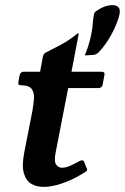

<svg xmlns="http://www.w3.org/2000/svg" viewBox="-20 -721 489 752"><path d="M319 -63Q322 -60 321 -55Q320 -50 312 -46L283 -29Q256 -14 219.5 -1.5Q183 11 150 11Q123 11 102.5 -1Q82 -13 73.5 -42.5Q65 -72 75 -124L107 -287Q111 -311 113 -334Q115 -357 104.5 -372Q94 -387 62 -387Q49 -387 52 -400L57 -427Q60 -440 73 -440H137L148 -499Q150 -510 159 -515Q181 -526 216 -544.5Q251 -563 281 -588Q283 -590 286 -590H288Q289 -590 288 -587L260 -440H378Q392 -440 389 -427L382 -389Q379 -376 365 -376H247L198 -124Q191 -90 199.5 -77Q208 -64 223 -64Q238 -64 256.5 -72.5Q275 -81 291 -90Q295 -92 297.5 -92.5Q300 -93 302 -93Q308 -93 310 -86ZM312 -504Q319 -520 326.5 -543.5Q334 -567 339 -595Q342 -609 343.5 -630Q345 -651 348 -665Q350 -674 359 -679Q391 -701 421 -701Q435 -701 443.5 -693Q452 -685 448 -665Q444 -645 431 -615.5Q418 -586 399.5 -558Q381 -530 362 -512Q357 -508 347 -506Z"/></svg>

Font: Young Serif Light
Style: Italic
Weight: 300
Italic angle: -10.979°
Designer: Bastien Sozeau
Foundry: NBR — Bastien Sozeau
Version: Version 5.001